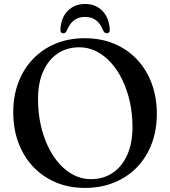

<svg xmlns="http://www.w3.org/2000/svg" viewBox="-20 -904 836 942"><path d="M395.5 -716.5Q475.5 -716.5 540.5 -689.2Q605.5 -662 652.2 -612.2Q699 -562.5 724.2 -494.5Q749.5 -426.5 749.5 -345Q749.5 -266 724.5 -199.5Q699.5 -133 652.8 -84.2Q606 -35.5 541 -8.8Q476 18 397 18Q318.5 18 254 -9.2Q189.5 -36.5 142.5 -86.2Q95.5 -136 70.2 -204Q45 -272 45 -353.5Q45 -433 70 -499.2Q95 -565.5 141.5 -614.2Q188 -663 252.5 -689.8Q317 -716.5 395.5 -716.5ZM630 -281Q630 -346.5 616.8 -405.5Q603.5 -464.5 579.8 -513.2Q556 -562 523.5 -597.5Q491 -633 452 -652.5Q413 -672 369.5 -672Q308.5 -672 263 -641.5Q217.5 -611 192 -554Q166.5 -497 166.5 -418Q166.5 -351.5 179.5 -292.5Q192.5 -233.5 216 -184.5Q239.5 -135.5 272 -99.8Q304.5 -64 343.2 -44.5Q382 -25 425.5 -25Q487 -25 532.8 -55.8Q578.5 -86.5 604.2 -143.8Q630 -201 630 -281ZM397.5 -821Q365 -821 343.2 -804.5Q321.5 -788 307 -752.5Q303.5 -746 299.8 -743.2Q296 -740.5 290.5 -740.5Q283.5 -740.5 279.5 -745.8Q275.5 -751 276.5 -760.5Q279.5 -817.5 312.5 -851Q345.5 -884.5 397.5 -884.5Q449 -884.5 482 -851Q515 -817.5 518.5 -760.5Q519.5 -751 515.2 -745.8Q511 -740.5 503.5 -740.5Q499 -740.5 495 -743.2Q491 -746 487 -752.5Q473 -788.5 451 -804.8Q429 -821 397.5 -821Z"/></svg>

Font: Fraunces 10pt
Style: Regular
Weight: 400
Version: Version 1.000;[b76b70a41]